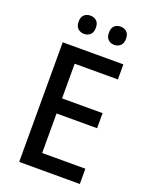

<svg xmlns="http://www.w3.org/2000/svg" viewBox="-166 -1043 835 1077"><g transform="rotate(20 252.0 -505.0)"><path d="M449 -51H87V-765H449V-675H191V-468H433V-378H191V-142H449ZM131 -905Q131 -933 146 -946Q161 -959 183 -959Q204 -959 219 -946Q234 -933 234 -905Q234 -877 219 -863.5Q204 -850 183 -850Q161 -850 146 -863.5Q131 -877 131 -905ZM312 -905Q312 -933 326.5 -946Q341 -959 363 -959Q384 -959 399 -946Q414 -933 414 -905Q414 -877 399 -863.5Q384 -850 363 -850Q341 -850 326.5 -863.5Q312 -877 312 -905Z"/></g></svg>

Font: Noto Sans Tamil UI SemiCondensed Medium
Style: Regular
Weight: 500
Width: 4
Designer: Jelle Bosma - Monotype Design Team
Foundry: Monotype Imaging Inc.
Version: Version 2.004; ttfautohint (v1.8.4.7-5d5b)